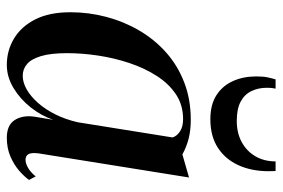

<svg xmlns="http://www.w3.org/2000/svg" viewBox="-150 -648 808 549"><g transform="rotate(90 254.5 -374.0)"><path d="M419 -79.5Q416.5 -58.5 421.5 -50.5Q426.5 -42.5 437.5 -42.5Q447.5 -42.5 460 -49.5Q472.5 -56.5 485 -71.5L495 -52.5Q485.5 -39 468.5 -24.2Q451.5 -9.5 427.8 0.8Q404 11 374.5 11Q338.5 11 324 -11.2Q309.5 -33.5 314 -67L323 -121.5Q311.5 -87.5 287.5 -57.2Q263.5 -27 232 -8Q200.5 11 166 11Q125 11 90.8 -9.5Q56.5 -30 36 -70.2Q15.5 -110.5 15.5 -171Q15.5 -223.5 28.8 -273.5Q42 -323.5 67.5 -367.2Q93 -411 130.2 -444.2Q167.5 -477.5 216 -496.2Q264.5 -515 323 -515Q353 -515 377.2 -508.8Q401.5 -502.5 422 -491L488 -510ZM373.5 -463Q369.5 -475.5 356.2 -484.2Q343 -493 321 -493Q281 -493 250.5 -472.8Q220 -452.5 197.8 -418Q175.5 -383.5 161 -340.2Q146.5 -297 139.5 -250.8Q132.5 -204.5 132.5 -161.5Q132.5 -114.5 141 -86.5Q149.5 -58.5 164 -46.5Q178.5 -34.5 197 -34.5Q216.5 -34.5 236.5 -46Q256.5 -57.5 275 -78.5Q293.5 -99.5 307.8 -128.2Q322 -157 330 -191.5ZM321.5 -571Q279.5 -571 252.5 -588.5Q225.5 -606 212.2 -635.8Q199 -665.5 199 -702Q199 -723 201.8 -735.2Q204.5 -747.5 207.5 -757.5H234Q233.5 -754.5 232.5 -749Q231.5 -743.5 231.5 -732Q231.5 -708.5 240.8 -688.8Q250 -669 270.8 -657.8Q291.5 -646.5 326 -646.5Q361 -646.5 387 -660.8Q413 -675 427.5 -700Q442 -725 442 -757.5H469.5Q469.5 -753 469.8 -749Q470 -745 470 -737Q470 -689 453 -651.5Q436 -614 403 -592.5Q370 -571 321.5 -571Z"/></g></svg>

Font: Merriweather 144pt Medium
Style: Italic
Weight: 500
Italic angle: -7.8°
Version: Version 2.101